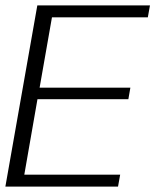

<svg xmlns="http://www.w3.org/2000/svg" viewBox="-31 -695 578 715"><path d="M-11 0H408.5L416.5 -44.5H59.5L108.5 -325.5H447L454.5 -368.5H116.5L162.5 -630.5H519.5L527.5 -675H108Z"/></svg>

Font: Anybody UltraCondensed Thin Light
Style: Italic
Weight: 300
Italic angle: -10°
Version: Version 1.111